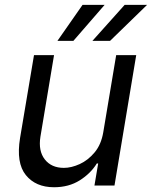

<svg xmlns="http://www.w3.org/2000/svg" viewBox="-20 -776 635 803"><path d="M411.9 -223 465.9 -545.5H549.7L458.8 0H375L390.6 -92.3H384.9Q359.4 -50.8 313.6 -21.8Q267.8 7.1 206 7.1Q129.3 7.1 88.1 -43.7Q46.9 -94.5 63.9 -198.9L122.2 -545.5H206L149.1 -204.5Q139.6 -144.9 167.3 -109.4Q195 -73.9 247.2 -73.9Q278.4 -73.9 313.4 -89.8Q348.4 -105.8 375.9 -138.8Q403.4 -171.9 411.9 -223ZM366.5 -605.1 501.4 -755.7H595.2L440.3 -605.1ZM220.2 -605.1 325.3 -755.7H417.6L286.9 -605.1Z"/></svg>

Font: Inter UI
Style: Italic
Weight: 400
Italic angle: -9.39999°
Designer: Rasmus Andersson
Foundry: rsms
Version: 3.2;8d6f07862